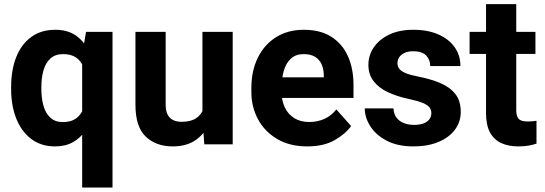

<svg xmlns="http://www.w3.org/2000/svg" viewBox="-20 -678 2560 902"><path d="M238.9 9.8Q172.8 9.8 126.5 -25.4Q80.3 -60.6 56.3 -121.3Q32.3 -182 32.3 -258.9V-269.1Q32.3 -349.4 56.4 -410.1Q80.6 -470.7 127 -504.4Q173.3 -538.1 239.8 -538.1Q305 -538.1 346.6 -503.5Q388.3 -468.8 411.7 -408.9Q435.2 -348.9 444.5 -272.2V-252.1Q437.4 -197.4 422.7 -149.9Q407.9 -102.3 383.5 -66.6Q359.1 -30.8 323.4 -10.5Q287.7 9.8 238.9 9.8ZM275.3 -104.5Q313.8 -104.5 336.9 -121.2Q360 -137.9 371.5 -167.1Q383.1 -196.3 385.5 -233.5V-290.9Q384.1 -321.9 377.4 -346.4Q370.7 -370.9 357.6 -388.3Q344.5 -405.8 324.5 -414.8Q304.4 -423.8 276.3 -423.8Q239.6 -423.8 217 -403.3Q194.4 -382.8 184.4 -347.8Q174.3 -312.8 174.3 -269.1V-258.9Q174.3 -216.7 184.1 -181.6Q193.8 -146.5 216.2 -125.5Q238.5 -104.5 275.3 -104.5ZM366 203.1V-420L384.1 -528.3H508.6V203.1Z M931 -528.3H1073.2V0H939.7L931 -126.8ZM989.6 -237.3Q989.6 -166.1 968.2 -110.4Q946.7 -54.6 902.7 -22.4Q858.8 9.8 791.7 9.8Q713.5 9.8 664.9 -36Q616.3 -81.7 616.3 -186.6V-528.3H758.3V-185.6Q758.3 -156.5 767.8 -138.9Q777.3 -121.3 794.3 -113.5Q811.2 -105.7 832.7 -105.7Q876.6 -105.7 901.6 -122.8Q926.7 -139.8 937.2 -169.6Q947.8 -199.3 947.8 -236.3Z M1423.5 9.8Q1341.3 9.8 1282.5 -24.8Q1223.6 -59.4 1192.3 -117.4Q1160.9 -175.5 1160.9 -245.9V-265.1Q1160.9 -344.9 1191.1 -406.6Q1221.3 -468.3 1276.8 -503.2Q1332.2 -538.1 1407.7 -538.1Q1484.2 -538.1 1535.9 -505.6Q1587.7 -473.1 1614.2 -414.8Q1640.7 -356.4 1640.7 -278.3V-217.9H1222.2V-314.8H1501.1V-326.1Q1500.6 -353.9 1490.7 -376.1Q1480.9 -398.2 1460.3 -411Q1439.7 -423.8 1406.8 -423.8Q1369.9 -423.8 1347.1 -403.1Q1324.2 -382.4 1313.6 -346.7Q1302.9 -311 1302.9 -265.1V-245.9Q1302.9 -204.7 1318.3 -172.8Q1333.6 -140.9 1362.7 -122.9Q1391.9 -104.8 1432.5 -104.8Q1471 -104.8 1503.8 -119.3Q1536.5 -133.9 1560 -164L1629.5 -86.1Q1604.7 -50 1553 -20.1Q1501.3 9.8 1423.5 9.8Z M1922.2 9.8Q1847.9 9.8 1797 -16.9Q1746 -43.6 1719.8 -84.6Q1693.6 -125.7 1693.6 -168.8H1828.5Q1830.1 -141.3 1843.5 -124.3Q1856.9 -107.2 1878.4 -99.3Q1899.9 -91.3 1925.1 -91.3Q1952 -91.3 1969.9 -98.2Q1987.9 -105.2 1997.2 -117.7Q2006.4 -130.2 2006.4 -146.6Q2006.4 -161.7 1997.9 -173.1Q1989.4 -184.6 1966.1 -194.4Q1942.9 -204.2 1898.5 -213.5Q1844.6 -225.1 1802.1 -245.1Q1759.5 -265 1735.1 -296.7Q1710.7 -328.3 1710.7 -373.8Q1710.7 -417.9 1735.9 -455.3Q1761.1 -492.7 1808.4 -515.4Q1855.7 -538.1 1921.5 -538.1Q1990.2 -538.1 2039.9 -516Q2089.6 -493.9 2116.4 -455.6Q2143.1 -417.2 2143.1 -367.7H2001.1Q2001.1 -398 1981.7 -417.7Q1962.4 -437.3 1921.2 -437.3Q1898.1 -437.3 1881.4 -429.8Q1864.6 -422.3 1855.9 -409.6Q1847.2 -396.9 1847.2 -380.6Q1847.2 -365.4 1856.5 -354Q1865.8 -342.5 1887.1 -333.9Q1908.4 -325.3 1945 -318.2Q2002.3 -307 2047.4 -288.3Q2092.5 -269.5 2118.6 -237.1Q2144.6 -204.7 2144.6 -152.1Q2144.6 -105.6 2117.3 -68.8Q2090 -32.1 2040 -11.2Q1990 9.8 1922.2 9.8Z M2495.4 -424.6H2186.1V-528.3H2495.4ZM2405.3 -658.5V-161.6Q2405.3 -139.6 2411.2 -127.8Q2417.2 -116 2429.3 -111.6Q2441.5 -107.2 2459.6 -107.2Q2472.3 -107.2 2482.8 -108.3Q2493.4 -109.4 2500.4 -110.8V-3.2Q2482.6 2.8 2461.9 6.3Q2441.1 9.8 2414.9 9.8Q2368.8 9.8 2334.7 -5.9Q2300.6 -21.6 2281.9 -56.1Q2263.3 -90.6 2263.3 -146.6V-658.5Z"/></svg>

Font: Heebo
Style: Regular
Weight: 400
Designer: Oded Ezer
Foundry: Ezer Type House
Version: Version 3.100